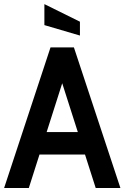

<svg xmlns="http://www.w3.org/2000/svg" viewBox="-20 -936 620 956"><path d="M428 -166.5H152V-278.5H428ZM276 -564.5H303.5L123.5 0H0.5L231.5 -700H348L579.5 0H456.5ZM378 -759 201 -811V-915.5L378 -828Z"/></svg>

Font: Cabin
Style: Bold
Weight: 700
Width: 4
Designer: Pablo Impallari
Foundry: Pablo Impallari. http://www.impallari.com Igino Marini. http://www.ikern.com
Version: Version 3.001